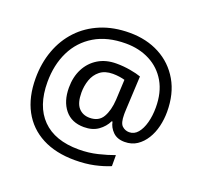

<svg xmlns="http://www.w3.org/2000/svg" viewBox="-136 -869 1171 1113"><g transform="rotate(20 449.5 -312.5)"><path d="M841 -357Q841 -311 830.5 -267Q820 -223 798 -187.5Q776 -152 744 -130.5Q712 -109 668 -109Q622 -109 595.5 -135.5Q569 -162 563 -196H558Q540 -159 505 -134Q470 -109 417 -109Q341 -109 299.5 -160Q258 -211 258 -295Q258 -361 284 -411.5Q310 -462 357.5 -491Q405 -520 470 -520Q514 -520 556.5 -512.5Q599 -505 623 -496L613 -293Q612 -275 612 -267.5Q612 -260 612 -257Q612 -205 630.5 -188Q649 -171 674 -171Q705 -171 726.5 -196.5Q748 -222 759.5 -264.5Q771 -307 771 -358Q771 -451 733.5 -515.5Q696 -580 630.5 -614Q565 -648 482 -648Q368 -648 289.5 -601Q211 -554 170.5 -471.5Q130 -389 130 -283Q130 -135 208 -56Q286 23 433 23Q494 23 549.5 9.5Q605 -4 648 -20V48Q605 66 551.5 77.5Q498 89 433 89Q315 89 231 45Q147 1 102.5 -81.5Q58 -164 58 -280Q58 -373 87 -452.5Q116 -532 171 -590.5Q226 -649 304.5 -681.5Q383 -714 482 -714Q586 -714 667 -671Q748 -628 794.5 -548Q841 -468 841 -357ZM336 -293Q336 -229 361.5 -200Q387 -171 430 -171Q486 -171 510.5 -213Q535 -255 539 -322L545 -447Q532 -451 512 -454Q492 -457 471 -457Q422 -457 392 -433Q362 -409 349 -371.5Q336 -334 336 -293Z"/></g></svg>

Font: Noto Sans Syriac Eastern
Style: Regular
Weight: 400
Designer: Patrick Giasson and the Monotype Design Team
Foundry: Monotype Imaging Inc.
Version: Version 3.001; ttfautohint (v1.8.4.7-5d5b)